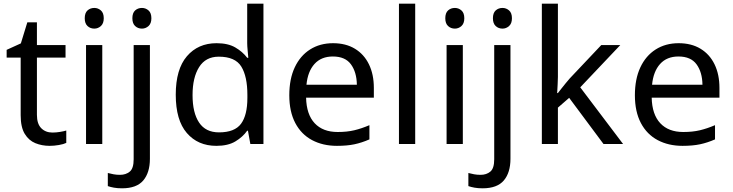

<svg xmlns="http://www.w3.org/2000/svg" viewBox="-20 -780 3968 1040"><path d="M264 -62Q284 -62 305 -65.5Q326 -69 339 -73V-6Q325 1 299 5.5Q273 10 249 10Q207 10 171.5 -4.5Q136 -19 114 -55Q92 -91 92 -156V-468H16V-510L93 -545L128 -659H180V-536H335V-468H180V-158Q180 -109 203.5 -85.5Q227 -62 264 -62Z M491 -737Q511 -737 526.5 -723.5Q542 -710 542 -681Q542 -653 526.5 -639Q511 -625 491 -625Q469 -625 454 -639Q439 -653 439 -681Q439 -710 454 -723.5Q469 -737 491 -737ZM534 -536V0H446V-536Z M697 -681Q697 -710 712 -723.5Q727 -737 749 -737Q769 -737 784.5 -723.5Q800 -710 800 -681Q800 -653 784.5 -639Q769 -625 749 -625Q727 -625 712 -639Q697 -653 697 -681ZM641 240Q616 240 597 236.5Q578 233 564 228V157Q579 161 595 164Q611 167 630 167Q662 167 683 149.5Q704 132 704 83V-536H792V80Q792 155 756 197.5Q720 240 641 240Z M1152 10Q1052 10 992 -59.5Q932 -129 932 -267Q932 -405 992.5 -475.5Q1053 -546 1153 -546Q1215 -546 1254.5 -523Q1294 -500 1319 -467H1325Q1324 -480 1321.5 -505.5Q1319 -531 1319 -546V-760H1407V0H1336L1323 -72H1319Q1295 -38 1255 -14Q1215 10 1152 10ZM1166 -63Q1251 -63 1285.5 -109.5Q1320 -156 1320 -250V-266Q1320 -366 1287 -419.5Q1254 -473 1165 -473Q1094 -473 1058.5 -416.5Q1023 -360 1023 -265Q1023 -169 1058.5 -116Q1094 -63 1166 -63Z M1784 -546Q1853 -546 1902.5 -516Q1952 -486 1978.5 -431.5Q2005 -377 2005 -304V-251H1638Q1640 -160 1684.5 -112.5Q1729 -65 1809 -65Q1860 -65 1899.5 -74.5Q1939 -84 1981 -102V-25Q1940 -7 1900 1.5Q1860 10 1805 10Q1729 10 1670.5 -21Q1612 -52 1579.5 -113.5Q1547 -175 1547 -264Q1547 -352 1576.5 -415Q1606 -478 1659.5 -512Q1713 -546 1784 -546ZM1783 -474Q1720 -474 1683.5 -433.5Q1647 -393 1640 -321H1913Q1912 -389 1881 -431.5Q1850 -474 1783 -474Z M2229 0H2141V-760H2229Z M2444 -737Q2464 -737 2479.5 -723.5Q2495 -710 2495 -681Q2495 -653 2479.5 -639Q2464 -625 2444 -625Q2422 -625 2407 -639Q2392 -653 2392 -681Q2392 -710 2407 -723.5Q2422 -737 2444 -737ZM2487 -536V0H2399V-536Z M2650 -681Q2650 -710 2665 -723.5Q2680 -737 2702 -737Q2722 -737 2737.5 -723.5Q2753 -710 2753 -681Q2753 -653 2737.5 -639Q2722 -625 2702 -625Q2680 -625 2665 -639Q2650 -653 2650 -681ZM2594 240Q2569 240 2550 236.5Q2531 233 2517 228V157Q2532 161 2548 164Q2564 167 2583 167Q2615 167 2636 149.5Q2657 132 2657 83V-536H2745V80Q2745 155 2709 197.5Q2673 240 2594 240Z M3002 -363Q3002 -347 3000.5 -321Q2999 -295 2998 -276H3002Q3008 -284 3020 -299Q3032 -314 3044.5 -329.5Q3057 -345 3066 -355L3237 -536H3340L3123 -307L3355 0H3249L3063 -250L3002 -197V0H2915V-760H3002Z M3656 -546Q3725 -546 3774.5 -516Q3824 -486 3850.5 -431.5Q3877 -377 3877 -304V-251H3510Q3512 -160 3556.5 -112.5Q3601 -65 3681 -65Q3732 -65 3771.5 -74.5Q3811 -84 3853 -102V-25Q3812 -7 3772 1.5Q3732 10 3677 10Q3601 10 3542.5 -21Q3484 -52 3451.5 -113.5Q3419 -175 3419 -264Q3419 -352 3448.5 -415Q3478 -478 3531.5 -512Q3585 -546 3656 -546ZM3655 -474Q3592 -474 3555.5 -433.5Q3519 -393 3512 -321H3785Q3784 -389 3753 -431.5Q3722 -474 3655 -474Z"/></svg>

Font: Noto Sans Zanabazar Square
Style: Regular
Weight: 400
Version: Version 2.005; ttfautohint (v1.8.4.7-5d5b)